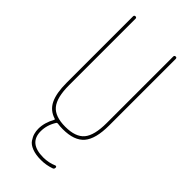

<svg xmlns="http://www.w3.org/2000/svg" viewBox="-291 -796 1082 1082"><g transform="rotate(45 250.0 -255.0)"><path d="M175.8 0Q125 -15.6 102.5 -62Q80.1 -108.4 80.1 -190.4V-719.7Q80.1 -729.5 89.8 -730Q99.6 -730.5 99.6 -719.7V-190.4Q99.6 -92.8 133.8 -51.3Q168 -9.8 250 -9.8Q332 -9.8 366.2 -50.8Q400.4 -91.8 400.4 -190.4V-719.7Q400.4 -729.5 410.2 -730Q419.9 -730.5 419.9 -719.7V-190.4Q419.9 -83 380.4 -36.6Q340.8 9.8 250 9.8Q227.5 9.8 208 6.8Q201.2 6.8 199.2 9.8Q169.9 55.7 169.9 105.5Q169.9 200.2 285.2 200.2Q327.1 200.2 365.2 183.6Q369.1 182.6 372.1 184.6Q375 186.5 375 191.4Q375 203.1 365.2 206.1Q326.2 219.7 285.2 219.7Q244.1 219.7 214.8 208.5Q185.5 197.3 172.9 178.2Q160.2 159.2 155.3 141.6Q150.4 124 150.4 105.5Q150.4 56.6 178.7 5.9Q180.7 2 175.8 0Z"/></g></svg>

Font: Rounded-L Mgen+ 2m thin
Style: Regular
Weight: 100
Designer: [Source Han Sans]
Ryoko NISHIZUKA  (kana & ideographs); Paul D. Hunt (Latin, Greek & Cyrillic); Wenlong ZHANG  (bopomofo
Version: Version 1.059.20150602